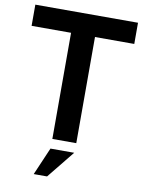

<svg xmlns="http://www.w3.org/2000/svg" viewBox="-97 -764 778 1035"><g transform="rotate(10 292.0 -246.5)"><path d="M227 -581H11V-697H573V-581H358V0H227ZM226 53H356L234 204H161Z"/></g></svg>

Font: Hanken Grotesk
Style: Bold
Weight: 700
Designer: Alfredo Marco Pradil
Foundry: Hanken Design Co.
Version: Version 3.014